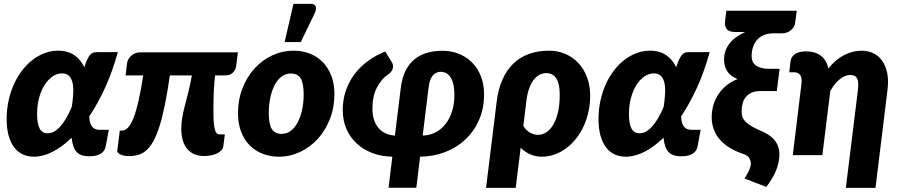

<svg xmlns="http://www.w3.org/2000/svg" viewBox="-20 -782 4536 968"><path d="M220.5 -110Q252 -110 282.8 -143Q313.5 -176 342 -243.5Q347 -277 349 -307.5Q351 -338 346.5 -361.2Q342 -384.5 329.2 -398.2Q316.5 -412 292.5 -412Q267.5 -412 245 -396.5Q222.5 -381 205 -353.8Q187.5 -326.5 177.2 -288.8Q167 -251 167 -206.5Q167 -158 179.8 -134Q192.5 -110 220.5 -110ZM574 -519Q547.5 -423 510.8 -341.8Q474 -260.5 430 -195.5Q430.5 -180.5 433.2 -168Q436 -155.5 442 -146.5Q448 -137.5 458 -132.5Q468 -127.5 483 -127.5H528.5L513 -44.5Q511.5 -36 507 -27Q502.5 -18 493.2 -10.8Q484 -3.5 468.8 1.2Q453.5 6 429.5 6Q409 6 394 1.2Q379 -3.5 368 -14.2Q357 -25 350.5 -43Q344 -61 341 -87.5Q293 -41 244.8 -16.5Q196.5 8 151 8Q121 8 95.8 -3.2Q70.5 -14.5 52.2 -38Q34 -61.5 23.8 -97.2Q13.5 -133 13.5 -182.5Q13.5 -229.5 23 -273.5Q32.5 -317.5 49.5 -355.8Q66.5 -394 90.5 -425.5Q114.5 -457 143.5 -479.5Q172.5 -502 205.2 -514.2Q238 -526.5 273.5 -526.5Q298 -526.5 318.5 -520.5Q339 -514.5 355.2 -503.5Q371.5 -492.5 384 -477Q396.5 -461.5 405 -443Q413 -467 420 -482Q427 -497 434.2 -505.2Q441.5 -513.5 449.2 -516.2Q457 -519 467 -519Z M1170.5 -448Q1168 -429.5 1154.2 -415.8Q1140.5 -402 1118 -402H1064.5Q1060.5 -371.5 1058.2 -327.2Q1056 -283 1056 -218.5Q1056 -181 1058.2 -158.5Q1060.5 -136 1064.8 -124Q1069 -112 1075 -108.2Q1081 -104.5 1088.5 -104.5H1113.5L1106 -45Q1104.5 -33 1095.8 -23.8Q1087 -14.5 1073.8 -8.2Q1060.5 -2 1043.8 1.2Q1027 4.5 1009.5 4.5Q979.5 4.5 957.8 -5.5Q936 -15.5 921.8 -33.8Q907.5 -52 900.8 -77.5Q894 -103 894 -133.5Q894 -163 898.8 -189.5Q903.5 -216 911.2 -246.2Q919 -276.5 928.5 -313.8Q938 -351 947.5 -402H836.5Q824 -316 811 -252.5Q798 -189 783.5 -143.8Q769 -98.5 752.8 -69.5Q736.5 -40.5 717.8 -24Q699 -7.5 677 -1.2Q655 5 629 5Q619.5 5 609 3.2Q598.5 1.5 590 -1.8Q581.5 -5 576 -10.5Q570.5 -16 571.5 -23.5L584 -123.5H594Q610.5 -123.5 625 -138.2Q639.5 -153 652.8 -186.2Q666 -219.5 678.2 -272.5Q690.5 -325.5 702 -402H613L621 -465.5Q622 -474 627.2 -483.2Q632.5 -492.5 640.8 -500.2Q649 -508 660 -513Q671 -518 684.5 -518H1179.5Z M1400 -107Q1426 -107 1446.5 -122.8Q1467 -138.5 1481.2 -165.8Q1495.5 -193 1503.2 -229.2Q1511 -265.5 1511 -306.5Q1511 -363 1495.8 -387.2Q1480.5 -411.5 1446 -411.5Q1420 -411.5 1399.5 -395.8Q1379 -380 1364.8 -353Q1350.5 -326 1342.8 -289.5Q1335 -253 1335 -212Q1335 -156.5 1350.2 -131.8Q1365.5 -107 1400 -107ZM1386 8Q1342.5 8 1304.8 -6.5Q1267 -21 1239.2 -48.8Q1211.5 -76.5 1195.8 -117.2Q1180 -158 1180 -211Q1180 -280 1202.8 -337.8Q1225.5 -395.5 1264 -437.5Q1302.5 -479.5 1353.2 -503Q1404 -526.5 1460 -526.5Q1503.5 -526.5 1541 -512Q1578.5 -497.5 1606.2 -469.8Q1634 -442 1650 -401.2Q1666 -360.5 1666 -307.5Q1666 -239.5 1643.2 -181.8Q1620.5 -124 1582 -81.8Q1543.5 -39.5 1492.8 -15.8Q1442 8 1386 8ZM1415 -570 1459.5 -762.5H1546.5Q1566 -762.5 1571.2 -750.2Q1576.5 -738 1567.5 -717L1496.5 -570Z M2111 -98.5Q2147 -99.5 2176.5 -115Q2206 -130.5 2227 -157.8Q2248 -185 2259.5 -222.2Q2271 -259.5 2271 -304.5Q2271 -360 2253 -390Q2235 -420 2200.5 -420Q2179.5 -420 2162.8 -402Q2146 -384 2141 -341.5ZM2001 -341.5Q2007 -389.5 2024.2 -424.5Q2041.5 -459.5 2068.5 -482Q2095.5 -504.5 2131.2 -515.2Q2167 -526 2209.5 -526Q2258 -526 2297 -509.2Q2336 -492.5 2363.5 -463.2Q2391 -434 2405.8 -394Q2420.5 -354 2420.5 -307Q2420.5 -234.5 2394.8 -176.5Q2369 -118.5 2325.2 -77.8Q2281.5 -37 2222.8 -14.8Q2164 7.5 2098 8L2079 164.5H1939L1958 8Q1903 7 1857 -10.5Q1811 -28 1778 -58.8Q1745 -89.5 1726.5 -132.2Q1708 -175 1708 -227.5Q1708 -280.5 1724 -326.2Q1740 -372 1768.5 -409.5Q1797 -447 1836.5 -475.5Q1876 -504 1922.5 -522.5L1957.5 -464.5Q1962 -456.5 1961.8 -447.8Q1961.5 -439 1958.2 -431.2Q1955 -423.5 1949 -417Q1943 -410.5 1936 -406.5Q1901.5 -382.5 1879.5 -339.2Q1857.5 -296 1857.5 -233.5Q1857.5 -203 1865.5 -178.5Q1873.5 -154 1888.2 -136.8Q1903 -119.5 1924 -109.8Q1945 -100 1971 -98.5Z M2618.5 -147.5Q2633 -123 2653.5 -112.5Q2674 -102 2693 -102Q2713 -102 2732.5 -113.8Q2752 -125.5 2767.5 -150.2Q2783 -175 2792.5 -213.2Q2802 -251.5 2802 -305Q2802 -334 2797.2 -354.8Q2792.5 -375.5 2783.5 -388.5Q2774.5 -401.5 2761.8 -407.5Q2749 -413.5 2733.5 -413.5Q2717 -413.5 2701 -405.5Q2685 -397.5 2671.5 -380.5Q2658 -363.5 2648.2 -337.2Q2638.5 -311 2634 -274.5ZM2484 -269Q2491.5 -330.5 2512.2 -378.5Q2533 -426.5 2566.2 -459.5Q2599.5 -492.5 2645.2 -509.5Q2691 -526.5 2748.5 -526.5Q2792.5 -526.5 2830.2 -510.2Q2868 -494 2895.8 -464.5Q2923.5 -435 2939.5 -392.8Q2955.5 -350.5 2955.5 -299Q2955.5 -256.5 2946.5 -217Q2937.5 -177.5 2921.5 -143.5Q2905.5 -109.5 2883 -81.5Q2860.5 -53.5 2833.2 -33.5Q2806 -13.5 2775.2 -2.8Q2744.5 8 2711.5 8Q2680 8 2653 -4Q2626 -16 2605 -37L2580 165H2430.5Z M3204.5 -110Q3236 -110 3266.8 -143Q3297.5 -176 3326 -243.5Q3331 -277 3333 -307.5Q3335 -338 3330.5 -361.2Q3326 -384.5 3313.2 -398.2Q3300.5 -412 3276.5 -412Q3251.5 -412 3229 -396.5Q3206.5 -381 3189 -353.8Q3171.5 -326.5 3161.2 -288.8Q3151 -251 3151 -206.5Q3151 -158 3163.8 -134Q3176.5 -110 3204.5 -110ZM3558 -519Q3531.5 -423 3494.8 -341.8Q3458 -260.5 3414 -195.5Q3414.5 -180.5 3417.2 -168Q3420 -155.5 3426 -146.5Q3432 -137.5 3442 -132.5Q3452 -127.5 3467 -127.5H3512.5L3497 -44.5Q3495.5 -36 3491 -27Q3486.5 -18 3477.2 -10.8Q3468 -3.5 3452.8 1.2Q3437.5 6 3413.5 6Q3393 6 3378 1.2Q3363 -3.5 3352 -14.2Q3341 -25 3334.5 -43Q3328 -61 3325 -87.5Q3277 -41 3228.8 -16.5Q3180.5 8 3135 8Q3105 8 3079.8 -3.2Q3054.5 -14.5 3036.2 -38Q3018 -61.5 3007.8 -97.2Q2997.5 -133 2997.5 -182.5Q2997.5 -229.5 3007 -273.5Q3016.5 -317.5 3033.5 -355.8Q3050.5 -394 3074.5 -425.5Q3098.5 -457 3127.5 -479.5Q3156.5 -502 3189.2 -514.2Q3222 -526.5 3257.5 -526.5Q3282 -526.5 3302.5 -520.5Q3323 -514.5 3339.2 -503.5Q3355.5 -492.5 3368 -477Q3380.5 -461.5 3389 -443Q3397 -467 3404 -482Q3411 -497 3418.2 -505.2Q3425.5 -513.5 3433.2 -516.2Q3441 -519 3451 -519Z M3989 -668Q3987.5 -655.5 3981.2 -645.5Q3975 -635.5 3966 -628.5Q3957 -621.5 3946.2 -617.8Q3935.5 -614 3924.5 -614H3879Q3852.5 -614 3832 -605.5Q3811.5 -597 3797.8 -581.8Q3784 -566.5 3776.8 -545.2Q3769.5 -524 3769.5 -499Q3769.5 -466 3793 -450.5Q3816.5 -435 3858.5 -435H3910.5L3896.5 -323H3814.5Q3788 -323 3770 -315Q3752 -307 3740.5 -293.2Q3729 -279.5 3724 -260.5Q3719 -241.5 3719 -219Q3719 -202.5 3724.2 -189.8Q3729.5 -177 3742 -165.2Q3754.5 -153.5 3775.5 -142Q3796.5 -130.5 3828 -117Q3869.5 -98 3889.5 -69.8Q3909.5 -41.5 3909.5 -4.5Q3909.5 34.5 3893.8 74.8Q3878 115 3843.5 160.5L3733.5 118Q3738 110.5 3743.8 101.2Q3749.5 92 3754.2 82Q3759 72 3762.2 62Q3765.5 52 3765.5 43.5Q3765.5 27 3756.8 14.2Q3748 1.5 3728.5 -5.5Q3690.5 -18 3660.8 -36Q3631 -54 3610.2 -77.2Q3589.5 -100.5 3578.8 -129.5Q3568 -158.5 3568 -193.5Q3568 -216.5 3574.2 -243.5Q3580.5 -270.5 3595.5 -296.5Q3610.5 -322.5 3635.8 -345.5Q3661 -368.5 3698.5 -383.5Q3662.5 -398 3646.5 -422.8Q3630.5 -447.5 3630.5 -482Q3630.5 -508 3639 -529.2Q3647.5 -550.5 3662 -567.5Q3676.5 -584.5 3695.8 -597.5Q3715 -610.5 3736.5 -620.5H3690Q3656 -620.5 3644 -635.5Q3632 -650.5 3635.5 -676L3642 -728H3997Z M3966 -474.5Q3968 -494 3986.8 -508.5Q4005.5 -523 4045.5 -523Q4066 -523 4084.5 -517.8Q4103 -512.5 4117.5 -501.8Q4132 -491 4142 -474.8Q4152 -458.5 4156 -436.5Q4193 -482.5 4236 -504.5Q4279 -526.5 4324.5 -526.5Q4356.5 -526.5 4383.2 -513.5Q4410 -500.5 4427.8 -475.5Q4445.5 -450.5 4453 -413.8Q4460.5 -377 4454.5 -329.5L4394 165H4244.5L4305.5 -329.5Q4308 -350.5 4306.8 -365Q4305.5 -379.5 4300.5 -388Q4295.5 -396.5 4286.8 -400.2Q4278 -404 4265.5 -404Q4240.5 -404 4213.8 -382.5Q4187 -361 4166 -323L4126 0H3977L4020.5 -358Q4024.5 -388 4014.8 -402.8Q4005 -417.5 3985 -417.5H3959Z"/></svg>

Font: Lato ExtraBold
Style: Italic
Weight: 800
Italic angle: -7°
Designer: Lukasz Dziedzic with Adam Twardoch and Botio Nikoltchev
Foundry: tyPoland Lukasz Dziedzic
Version: Version 2.015; 2015-08-06; http://www.latofonts.com/